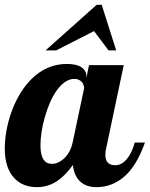

<svg xmlns="http://www.w3.org/2000/svg" viewBox="-33 -770 621 796"><path d="M367.7 -750H388.7L448.7 -561H417L356.9 -641.1L199.7 -561H155.8ZM27.8 -29.8Q-13.2 -71.8 -13.2 -154.8Q-13.2 -189.9 -6.1 -229Q1 -268.1 14.6 -306.2Q45.9 -392.1 100.1 -444.8Q162.6 -504.9 244.1 -504.9Q284.7 -504.9 304.9 -491Q325.2 -477.1 325.2 -454.1V-446.8L335.9 -500H480L408.2 -160.2Q403.8 -145.5 403.8 -127.9Q403.8 -85 444.8 -85Q472.2 -85 494.6 -112.8Q513.7 -136.2 525.9 -179.2H567.9Q541 -103 502.9 -58.6Q470.7 -22 430.2 -5.9Q400.4 5.9 367.2 5.9Q324.7 5.9 299.6 -17.3Q274.4 -40.5 269 -85.9Q240.7 -45.9 209.5 -23.4Q169.4 5.9 120.1 5.9Q63 5.9 27.8 -29.8ZM232.9 -113.3Q259.3 -138.7 268.1 -179.2L315.9 -404.8Q315.9 -409.7 313.7 -416.3Q311.5 -422.9 307.6 -428.7Q295.9 -442.9 274.9 -442.9Q254.9 -442.9 236.1 -429.7Q217.3 -416.5 200.7 -393.1Q171.4 -350.6 152.3 -282.2Q143.6 -252 139.2 -222.4Q134.8 -192.9 134.8 -168.9Q134.8 -119.1 153.3 -101.6Q159.7 -94.7 167.5 -92.8Q175.3 -90.8 185.1 -90.8Q196.3 -90.8 208.7 -96.7Q221.2 -102.5 232.9 -113.3Z"/></svg>

Font: Pattaya
Style: Regular
Weight: 400
Designer: Pablo Impallari / Thai characters Designed by Thanarat Vachiruckul and Suppakit Chalermlarp
Foundry: Pablo Impallari
Version: Version 1.007;September 16, 2023;FontCreator 15.0.0.2934 64-